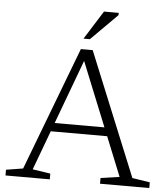

<svg xmlns="http://www.w3.org/2000/svg" viewBox="-60 -966 894 1019"><g transform="rotate(5 387.0 -456.0)"><path d="M210.5 -254.5V-300H548V-254.5ZM679.5 -45 773.5 -30.5V0H511V-30.5L611.5 -45L361 -664.5H378.5L148.5 -45L243.5 -30.5V0H7.5V-30.5L97.5 -45L347.5 -703H410.5ZM356.5 -759.5 452.5 -912H531V-900L390.5 -759.5Z"/></g></svg>

Font: Newsreader 9pt Light
Style: Regular
Weight: 300
Designer: Hugues Gentile
Foundry: Production Type
Version: Version 1.003